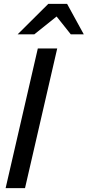

<svg xmlns="http://www.w3.org/2000/svg" viewBox="-20 -970 452 990"><path d="M9 0 175 -720H275L109 0ZM71 -793 229 -950H326L412 -793H345L240 -925H322L157 -793Z"/></svg>

Font: Instrument Sans SemiCondensed Medium
Style: Italic
Weight: 500
Width: 4
Italic angle: -13°
Designer: Rodrigo Fuenzalida
Foundry: fragTYPE
Version: Version 1.000;gftools[0.9.28]